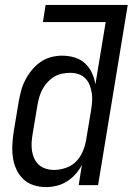

<svg xmlns="http://www.w3.org/2000/svg" viewBox="-20 -755 541 783"><path d="M168 8Q141 8 116.5 0Q92 -8 74.5 -25Q57 -42 46.5 -65Q36 -88 32.5 -113.5Q29 -139 30.5 -166Q32 -193 36 -219L56 -339Q60 -362 66 -384.5Q72 -407 83 -428.5Q94 -450 109.5 -469Q125 -488 145 -502Q165 -516 188 -522Q211 -528 234 -528Q260 -528 284.5 -520.5Q309 -513 326.5 -497Q344 -481 354.5 -458.5Q365 -436 369 -411L411 -665H155L166 -735H501L380 0H301L314 -83Q304 -63 288.5 -45.5Q273 -28 253.5 -15.5Q234 -3 211.5 2.5Q189 8 168 8ZM200 -62Q223 -62 247.5 -70Q272 -78 289.5 -95.5Q307 -113 317 -136.5Q327 -160 331 -183L351 -303Q354 -321 355.5 -339Q357 -357 354.5 -374Q352 -391 346 -407Q340 -423 328.5 -435Q317 -447 300.5 -452.5Q284 -458 266 -458Q250 -458 233 -454.5Q216 -451 201 -442Q186 -433 174 -420Q162 -407 153.5 -391.5Q145 -376 140.5 -360Q136 -344 133 -328L113 -208Q110 -191 109 -173.5Q108 -156 110.5 -139.5Q113 -123 120 -108Q127 -93 139 -82.5Q151 -72 167 -67Q183 -62 200 -62Z"/></svg>

Font: Iosevka Term Curly Oblique
Style: Regular
Weight: 400
Italic angle: -9°
Designer: Belleve Invis
Foundry: Belleve Invis
Version: Version 32.3.0